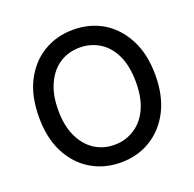

<svg xmlns="http://www.w3.org/2000/svg" viewBox="-130 -872 1029 1016"><g transform="rotate(-20 384.5 -363.5)"><path d="M711.9 -363.3Q711.9 -247.1 668.9 -163.1Q626 -80.1 551.8 -35.2Q478.5 9.8 383.8 9.8Q290 9.8 215.8 -35.2Q141.6 -80.1 98.6 -164.1Q56.6 -247.1 56.6 -363.3Q56.6 -480.5 98.6 -563.5Q141.6 -647.5 215.8 -692.4Q290 -737.3 383.8 -737.3Q478.5 -737.3 552.7 -692.4Q626 -647.5 668.9 -563.5Q711.9 -480.5 711.9 -363.3ZM602.5 -363.3Q602.5 -452.1 574.2 -513.7Q545.9 -574.2 496.1 -605.5Q446.3 -636.7 383.8 -636.7Q321.3 -636.7 272.5 -605.5Q222.7 -574.2 194.3 -512.7Q165 -452.1 165 -363.3Q165 -274.4 194.3 -213.9Q222.7 -153.3 272.5 -121.1Q321.3 -89.8 383.8 -89.8Q446.3 -89.8 496.1 -122.1Q545.9 -153.3 574.2 -213.9Q602.5 -274.4 602.5 -363.3Z"/></g></svg>

Font: DeepSea
Style: Medium
Weight: 500
Designer: Stem
Version: Version 3.019;git-0a5106e0b